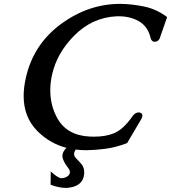

<svg xmlns="http://www.w3.org/2000/svg" viewBox="-20 -735 869 975"><path d="M318.8 16.1Q231.9 -6.3 168.5 -70.8Q100.1 -140.6 100.1 -248Q100.1 -292 111.8 -342.3Q150.4 -510.7 290 -613.3Q429.2 -715.3 589.8 -715.3H591.3Q648.4 -714.8 710.9 -702.1Q773.4 -689.5 828.6 -648.4L791 -540Q783.2 -522.9 765.1 -522.9H763.2Q749.5 -523.9 744.6 -543Q731 -601.1 684.1 -627.9Q640.1 -652.3 583.5 -652.3H573.7Q447.3 -647 354.5 -551.8Q269.5 -464.8 245.1 -358.9Q242.2 -347.2 240.2 -335Q235.4 -307.1 235.4 -280.3Q235.4 -277.8 235.4 -275.4Q235.4 -199.7 270.5 -135.7Q319.3 -46.9 436.5 -41.5Q448.2 -41 458 -41Q517.1 -41 559.6 -58.6Q607.4 -79.1 652.3 -144Q666 -164.1 684.1 -164.1Q688 -164.1 691.9 -163.1Q706.1 -157.2 702.6 -142.6Q701.2 -137.2 697.8 -130.9L625.5 -8.3Q567.4 13.7 515.6 20.5Q464.4 27.3 419.9 27.8Q391.1 27.8 364.3 24.4Q357.9 35.6 356.9 40.5Q354 54.2 362.8 64.5Q374 77.6 389.6 93.8Q407.7 112.3 407.7 139.6Q407.7 149.9 405.3 161.6L404.3 165Q390.6 213.9 319.3 219.2H314Q279.8 219.2 236.8 203.1L237.8 135.7Q274.9 169.9 292.5 169.9Q305.7 169.9 319.8 162.1Q331.5 155.8 334.5 143.6Q335 141.6 335 139.2Q335 127.9 322.3 112.3Q307.1 93.8 299.3 70.8Q295.4 59.6 297.9 47.9Q301.3 32.7 314 19.5Q314 17.6 318.8 16.1Z"/></svg>

Font: Caudex
Style: Bold
Weight: 700
Italic angle: -13°
Version: Version 1.04